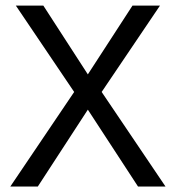

<svg xmlns="http://www.w3.org/2000/svg" viewBox="-20 -679 640 699"><path d="M299.8 -408.2 462.4 -658.7H562.5L350.1 -344.2L582.5 0H482.4L299.8 -279.8L117.7 0H17.6L250 -344.2L37.6 -658.7H137.7Z"/></svg>

Font: Cousine
Style: Regular
Weight: 400
Monospace: yes
Designer: Steve Matteson
Foundry: Monotype Imaging Inc.
Version: Version 1.21